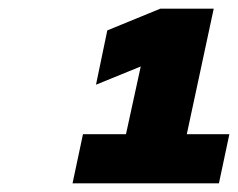

<svg xmlns="http://www.w3.org/2000/svg" viewBox="-20 -715 548 442"><path d="M147 -293H484L508 -406H410L472 -695H349L227 -645L201 -520L304 -562L270 -406H171Z"/></svg>

Font: LT Wave Black
Style: Italic
Weight: 900
Designer: Daniel Lyons
Version: Version 2.5 (Glyphs App)